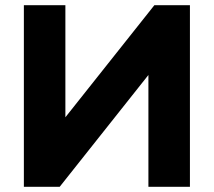

<svg xmlns="http://www.w3.org/2000/svg" viewBox="-20 -720 825 740"><path d="M552 0V-431L210 0H72V-700H232V-268L575 -700H712V0Z"/></svg>

Font: Chess Sans
Style: Bold
Weight: 700
Designer: Wolf Bōese
Foundry: Wolf Bōese
Version: Version 7.223